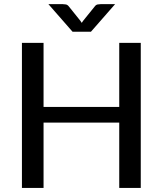

<svg xmlns="http://www.w3.org/2000/svg" viewBox="-20 -930 806 950"><path d="M676.5 -718V0H570V-323.5H195.5V0H88.5V-718H195.5V-401H570V-718ZM549.5 -909.5 430 -773H339L219.5 -909.5H290.5Q297 -909.5 305.8 -908Q314.5 -906.5 321.5 -897L378.5 -826Q380 -823.5 381.5 -821.2Q383 -819 384.5 -817Q386 -819 387.5 -821.2Q389 -823.5 390.5 -826L447.5 -896.5Q454.5 -906.5 463.2 -908Q472 -909.5 478.5 -909.5Z"/></svg>

Font: Lato 2
Style: Regular
Weight: 500
Designer: Lukasz Dziedzic with Adam Twardoch and Botio Nikoltchev
Foundry: tyPoland Lukasz Dziedzic
Version: Version 2.015; 2015-08-06; http://www.latofonts.com/